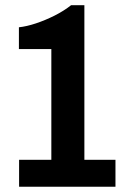

<svg xmlns="http://www.w3.org/2000/svg" viewBox="-20 -707 477 727"><path d="M52.3 0V-101.9H174.4V-521.3H51.6V-603.7Q80.5 -606.7 115.8 -618.4Q151 -630.1 186.4 -647.8Q221.8 -665.6 249.3 -687.4H299.5V-101.9H417.2V0Z"/></svg>

Font: Archivo SemiBold Condensed
Style: Regular
Weight: 600
Width: 3
Version: Version 2.001